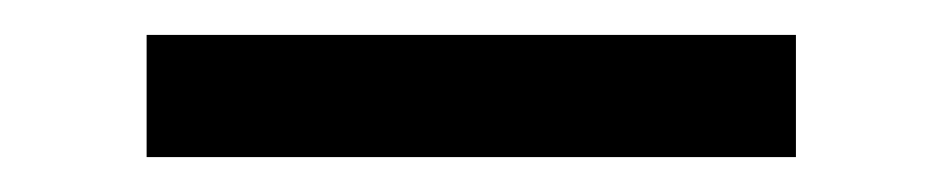

<svg xmlns="http://www.w3.org/2000/svg" viewBox="-20 -395 540 110"><path d="M64 -305V-375H436V-305Z"/></svg>

Font: iosevka_custom_sans_ss08
Style: Regular
Weight: 400
Designer: Belleve Invis
Foundry: Belleve Invis
Version: Version 10.3.0; ttfautohint (v1.8.3)